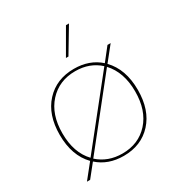

<svg xmlns="http://www.w3.org/2000/svg" viewBox="-178 -845 925 994"><g transform="rotate(-30 284.5 -348.0)"><path d="M381 -726 293 -579H278L363 -726ZM449 -445Q518 -374 518 -250Q518 -130 454 -60Q390 10 285 10Q192 10 131 -45L71 30H52L120 -55Q51 -126 51 -250Q51 -370 115.5 -440Q180 -510 285 -510Q378 -510 439 -455L498 -530H517ZM67 -250Q67 -134 130 -68L429 -443Q371 -496 285 -496Q188 -496 127.5 -429.5Q67 -363 67 -250ZM285 -4Q382 -4 442 -70.5Q502 -137 502 -250Q502 -365 439 -433L140 -57Q199 -4 285 -4Z"/></g></svg>

Font: Elaine Sans Thin
Style: Regular
Weight: 250
Designer: Wei Huang
Foundry: Wei Huang
Version: Version 2.001;December 24, 2019;FontCreator 12.0.0.2547 64-b